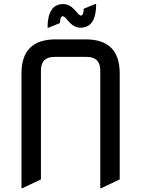

<svg xmlns="http://www.w3.org/2000/svg" viewBox="-20 -935 709 964"><path d="M92.8 9.8H87.9V-566.4Q87.9 -737.3 258.8 -737.3H410.2Q581.1 -737.3 581.1 -566.4V-34.2L488.3 9.8H483.4V-581.1Q483.4 -649.4 415 -649.4H253.9Q185.5 -649.4 185.5 -581.1V-34.2ZM462.9 -914.6Q462.9 -795.9 383.8 -795.9Q349.1 -795.9 318.4 -834.5Q303.7 -853 295.4 -853.5Q281.7 -853.5 281.2 -819.3L223.6 -795.9H218.8Q218.8 -914.6 297.9 -914.6Q332.5 -914.6 363.3 -876Q377.9 -857.4 386.2 -856.9Q399.9 -856.9 400.4 -891.1L458 -914.6Z"/></svg>

Font: Nova Square
Style: Book
Weight: 400
Designer: Wojciech Kalinowski "wmk69" (wmk69@o2.pl)
Foundry: Wojciech Kalinowski "wmk69" (wmk69@o2.pl)
Version: Version 3.1.0; 2021-05-23